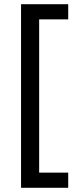

<svg xmlns="http://www.w3.org/2000/svg" viewBox="-20 -734 369 912"><path d="M304 86V158H80V-714H304V-642H166V86Z"/></svg>

Font: Noto Sans Thai Looped UI
Style: Regular
Weight: 400
Designer: Cadson Demak Team
Foundry: Cadson Demak Co., Ltd.
Version: Version 1.000